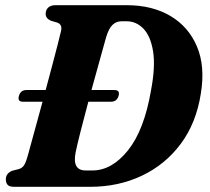

<svg xmlns="http://www.w3.org/2000/svg" viewBox="-20 -720 810 740"><path d="M2.5 -28.5Q2.5 -52 27.5 -62L53 -68.5Q65.5 -72.5 72.5 -82.8Q79.5 -93 87.5 -121.5Q96 -152 111.2 -208.2Q126.5 -264.5 144 -328H68Q46.5 -328 53 -350.5Q59.5 -373 81.5 -373H156Q169.5 -422.5 181.5 -468.5Q193.5 -514.5 202.5 -549Q211.5 -583.5 215 -599.5Q221.5 -625.5 200.5 -633L176.5 -640Q156 -649 156 -666.5Q156 -681.5 165.8 -690.8Q175.5 -700 194 -700H468.5Q566 -700 636.2 -658.8Q706.5 -617.5 739 -541Q771.5 -464.5 754 -359Q736.5 -246 676.8 -165.8Q617 -85.5 526.8 -42.8Q436.5 0 327.5 0H34.5Q15.5 0 9 -8Q2.5 -16 2.5 -28.5ZM336 -63Q411.5 -63 473.8 -141.2Q536 -219.5 562 -371.5Q579.5 -463 570 -522Q560.5 -581 532.8 -609.5Q505 -638 468.5 -638H448.5Q428 -638 413.5 -624Q399 -610 389 -576.5Q383 -555 367 -497.5Q351 -440 332.5 -373H421Q443.5 -373 437 -350.5Q430.5 -328 408 -328H320.5Q304 -267 290.5 -213.5Q277 -160 271.5 -133Q257.5 -63 310 -63Z"/></svg>

Font: Fraunces 72pt S050
Style: Bold Italic
Weight: 700
Italic angle: -16°
Version: Version 1.000; ttfautohint (v1.8.3)